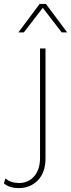

<svg xmlns="http://www.w3.org/2000/svg" viewBox="-118 -748 364 983"><path d="M115 -500V62Q115 135 76 175Q37 215 -21 215Q-70 215 -98 191L-90 165Q-78 177 -59.5 183Q-41 189 -21 189Q27 189 57 154.5Q87 120 87 60V-500ZM226 -582H198L101 -708L4 -582H-24L85 -728H117Z"/></svg>

Font: Work Sans ExtraLight
Style: Regular
Weight: 200
Designer: Wei Huang
Foundry: Wei Huang
Version: Version 2.010; ttfautohint (v1.8.3)